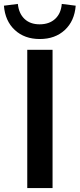

<svg xmlns="http://www.w3.org/2000/svg" viewBox="-61 -959 406 979"><path d="M78 0V-705H207V0ZM142 -760Q64 -760 14.5 -806Q-35 -852 -41 -930L30 -939Q35 -890 64 -862.5Q93 -835 141 -835Q190 -835 220 -862.5Q250 -890 254 -939L325 -930Q319 -852 269.5 -806Q220 -760 142 -760Z"/></svg>

Font: Mulish ExtraLight
Style: Regular
Weight: 200
Designer: Vernon Adams
Foundry: Vernon Adams
Version: Version 3.603